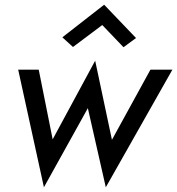

<svg xmlns="http://www.w3.org/2000/svg" viewBox="-20 -755 750 813"><path d="M144 -460 203 -165 383 -498 454 -163 617 -460H710L428 38L352 -297L166 38L57 -460ZM289 -556 244 -597 421 -735 556 -594 503 -555 413 -649Z"/></svg>

Font: Jost
Style: Italic
Weight: 400
Italic angle: -5°
Version: Version 3.710